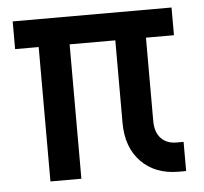

<svg xmlns="http://www.w3.org/2000/svg" viewBox="-45 -597 689 649"><g transform="rotate(-5 300.0 -272.5)"><path d="M536 5Q456 5 408.5 -44Q361 -93 361 -176V-456H206V0H101V-456H21V-550H560V-456H465V-173Q465 -135 484.5 -114.5Q504 -94 537 -94H561V5Z"/></g></svg>

Font: Pitagon Sans Mono SemiBold
Style: Regular
Weight: 600
Monospace: yes
Designer: Travis Tran
Foundry: Pitagon
Version: Version 1.001; ttfautohint (v1.8.4.7-5d5b);gftools[0.9.26]